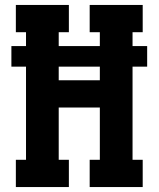

<svg xmlns="http://www.w3.org/2000/svg" viewBox="-20 -755 640 775"><path d="M44 0V-110H85V-486H26V-569H85V-625H44V-735H258V-625H217V-569H383V-625H342V-735H556V-625H515V-569H574V-486H515V-110H556V0H342V-110H383V-321H217V-110H258V0ZM217 -431H383V-486H217Z"/></svg>

Font: Iosevka Etoile Extrabold
Style: Regular
Weight: 800
Designer: Belleve Invis
Foundry: Belleve Invis
Version: Version 22.1.2; ttfautohint (v1.8.4)